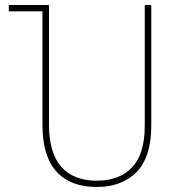

<svg xmlns="http://www.w3.org/2000/svg" viewBox="-20 -734 704 764"><path d="M149 -236V-689H15V-714H175V-239Q175 -125 224 -70Q273 -15 365 -15Q455 -15 505.5 -68Q556 -121 556 -233V-714H582V-235Q582 -109 523.5 -49.5Q465 10 365 10Q260 10 204.5 -51.5Q149 -113 149 -236Z"/></svg>

Font: Noto Sans Georgian Thin Narrow
Style: Regular
Weight: 250
Width: 4
Designer: Monotype Design team
Foundry: Monotype Imaging Inc.
Version: Version 1.000